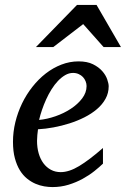

<svg xmlns="http://www.w3.org/2000/svg" viewBox="-20 -740 506 772"><path d="M328.1 -394Q328.1 -403.8 324.2 -413.3Q320.3 -422.9 313.5 -430.2Q306.6 -437.5 296.4 -442.1Q286.1 -446.8 273.9 -446.8Q257.3 -446.8 242.2 -438Q227.1 -429.2 213.1 -414.6Q199.2 -399.9 187.3 -380.9Q175.3 -361.8 165.8 -340.8Q156.2 -319.8 148.9 -298.3Q141.6 -276.9 137.2 -257.8Q168.9 -260.7 202.9 -272.5Q236.8 -284.2 264.6 -302.5Q292.5 -320.8 310.3 -344.2Q328.1 -367.7 328.1 -394ZM417 -393.1Q417 -365.7 404.3 -342.8Q391.6 -319.8 369.9 -301.3Q348.1 -282.7 319.6 -268.3Q291 -253.9 259.5 -243.9Q228 -233.9 195.3 -227.8Q162.6 -221.7 132.8 -220.2Q131.3 -210.4 130.1 -196.8Q128.9 -183.1 128.9 -173.8Q128.9 -146.5 135.5 -123.5Q142.1 -100.6 154.5 -83.7Q167 -66.9 184.6 -57.4Q202.1 -47.9 224.1 -47.9Q257.8 -47.9 298.3 -72.3Q338.9 -96.7 394 -145V-82Q379.9 -68.4 359.4 -52Q338.9 -35.6 312.7 -21.2Q286.6 -6.8 255.9 2.7Q225.1 12.2 190.9 12.2Q175.8 12.2 158 9.3Q140.1 6.3 122.6 -1.2Q105 -8.8 88.6 -22Q72.3 -35.2 59.8 -55.4Q47.4 -75.7 39.8 -103.8Q32.2 -131.8 32.2 -169.9Q32.2 -209.5 41.7 -248.8Q51.3 -288.1 68.6 -324Q85.9 -359.9 110.4 -390.9Q134.8 -421.9 164.1 -444.6Q193.4 -467.3 226.8 -480.2Q260.3 -493.2 295.9 -493.2Q330.6 -493.2 353.8 -481.7Q377 -470.2 391.1 -454.1Q405.3 -438 411.1 -420.9Q417 -403.8 417 -393.1ZM396.5 -550.8 314.5 -643.1 194.3 -550.8H124.5L289.6 -720.2H368.2L466.3 -550.8Z"/></svg>

Font: Charis SIL Viet
Style: Italic
Weight: 400
Italic angle: -11°
Foundry: SIL International
Version: Version 5.000